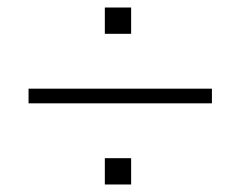

<svg xmlns="http://www.w3.org/2000/svg" viewBox="-20 -542 640 511"><path d="M56 -267V-306H544V-267ZM259 -51V-121H329V-51ZM259 -452V-522H329V-452Z"/></svg>

Font: Nunito Sans 12pt ExtraLight
Style: Regular
Weight: 200
Designer: Vernon Adams
Foundry: Vernon Adams
Version: Version 3.101;gftools[0.9.27]